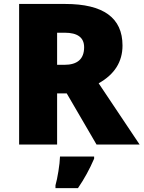

<svg xmlns="http://www.w3.org/2000/svg" viewBox="-20 -734 729 975"><path d="M270 -259.8V0H77.1V-713.9H311Q602.1 -713.9 602.1 -502.9Q602.1 -378.9 481 -311L689 0H470.2L318.8 -259.8ZM270 -404.8H306.2Q407.2 -404.8 407.2 -494.1Q407.2 -567.9 308.1 -567.9H270ZM261.7 207Q269.5 179.7 276.6 135.7Q283.7 91.8 284.7 61H458V71.8Q423.3 152.3 376 221.2H261.7Z"/></svg>

Font: Open Sans ExtBd
Style: Bold
Weight: 800
Foundry: Ascender Corporation
Version: Version 1.10